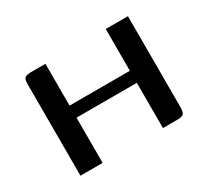

<svg xmlns="http://www.w3.org/2000/svg" viewBox="-100 -616 836 772"><g transform="rotate(-30 318.5 -230.0)"><path d="M76 0V-426Q76 -448 84 -454Q92 -460 112 -460H179V-266H459V-460H562V-38Q562 -15 555 -7.5Q548 0 525 0H459V-210H179V0Z"/></g></svg>

Font: Genos Medium
Style: Regular
Weight: 500
Designer: Robert E. Leuschke
Foundry: Robert E. Leuschke
Version: Version 1.010; ttfautohint (v1.8.3)